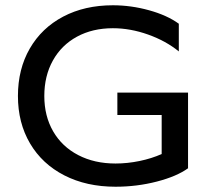

<svg xmlns="http://www.w3.org/2000/svg" viewBox="-20 -698 808 728"><path d="M693 -347V-60Q650 -29 574.5 -9.5Q499 10 418 10Q308 10 224 -33Q140 -76 94 -154Q48 -232 48 -334Q48 -436 93 -514Q138 -592 219.5 -635Q301 -678 408 -678Q477 -678 545.5 -659Q614 -640 658 -608V-503Q609 -543 541.5 -567Q474 -591 408 -591Q331 -591 272 -559Q213 -527 180.5 -468.5Q148 -410 148 -334Q148 -258 181.5 -200Q215 -142 276.5 -110Q338 -78 418 -78Q463 -78 509 -87.5Q555 -97 593 -114V-262H425V-347Z"/></svg>

Font: Madhuban
Style: Regular
Weight: 400
Designer: jaikishan Patel
Foundry: MagicType
Version: Version 1.000